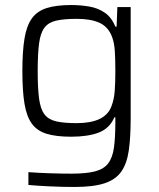

<svg xmlns="http://www.w3.org/2000/svg" viewBox="-20 -538 633 764"><path d="M276 206Q228 206 176.5 203.5Q125 201 93 198V147Q132 150 179.5 151.5Q227 153 264 153Q323 153 358 144Q393 135 410.5 112Q428 89 433.5 49Q439 9 439 -53V-71H435Q416 -27 373 -10.5Q330 6 263 6Q204 6 166 -5.5Q128 -17 107 -45.5Q86 -74 77.5 -125Q69 -176 69 -255Q69 -334 77.5 -385Q86 -436 107 -465Q128 -494 166 -506Q204 -518 264 -518Q300 -518 335 -512Q370 -506 397 -487.5Q424 -469 439 -432H444L447 -510H500V-69Q500 8 492.5 60.5Q485 113 462.5 145Q440 177 395.5 191.5Q351 206 276 206ZM285 -48Q398 -48 423 -114Q434 -142 436.5 -176Q439 -210 439 -255Q439 -299 437 -333Q435 -367 426 -391Q411 -431 376.5 -447Q342 -463 285 -463Q235 -463 204 -456Q173 -449 157 -428Q141 -407 135.5 -365.5Q130 -324 130 -255Q130 -187 135.5 -145.5Q141 -104 157 -83Q173 -62 204 -55Q235 -48 285 -48Z"/></svg>

Font: Saira Light
Style: Regular
Weight: 300
Designer: Hector Gatti with collaboration of the Omnibus-Type team
Foundry: Omnibus-Type
Version: Version 1.100; ttfautohint (v1.8.3)